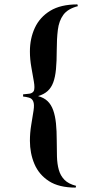

<svg xmlns="http://www.w3.org/2000/svg" viewBox="-20 -753 405 873"><path d="M134 -340Q139 -353 134 -382Q129 -411 122.5 -447.5Q116 -484 116 -519Q116 -578 138.5 -626.5Q161 -675 208.5 -704Q256 -733 332 -733L334 -725Q288 -713 268 -685.5Q248 -658 243 -617Q238 -576 238 -525Q238 -474 234.5 -438Q231 -402 222 -378Q213 -354 196.5 -339Q180 -324 153 -316Q180 -309 196.5 -293Q213 -277 222 -251.5Q231 -226 234.5 -192Q238 -158 238 -114Q238 -75 239 -41Q240 -7 247.5 19.5Q255 46 273 64.5Q291 83 326 92L324 100Q248 100 202.5 70.5Q157 41 136.5 -7.5Q116 -56 116 -113Q116 -149 122 -185Q128 -221 132.5 -250Q137 -279 131 -292Q126 -305 112 -309Q98 -313 85 -314V-324Q99 -325 113.5 -327Q128 -329 134 -340Z"/></svg>

Font: Cinzel SemiBold
Style: Regular
Weight: 600
Designer: Natanael Gama
Version: Version 2.000